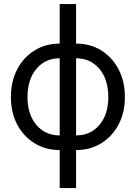

<svg xmlns="http://www.w3.org/2000/svg" viewBox="-20 -748 687 972"><path d="M282.2 11.7Q210.9 11.7 155 -22.7Q99.1 -57.1 67.1 -117.7Q35.2 -178.2 35.2 -256.8Q35.2 -335.9 67.1 -397Q99.1 -458 155 -492.7Q210.9 -527.3 282.2 -527.3V-727.5H365.2V-527.3Q437 -527.3 492.7 -492.7Q548.3 -458 580.3 -397Q612.3 -335.9 612.3 -256.8Q612.3 -178.2 580.3 -117.7Q548.3 -57.1 492.7 -22.7Q437 11.7 365.2 11.7V204.1H282.2ZM282.2 -62.5V-453.1Q209.5 -453.1 164.3 -399.4Q119.1 -345.7 119.1 -256.8Q119.1 -168.9 164.1 -115.7Q209 -62.5 282.2 -62.5ZM365.2 -453.1V-62.5Q438.5 -62.5 483.4 -115.7Q528.3 -168.9 528.3 -256.8Q528.3 -345.7 483.2 -399.4Q438 -453.1 365.2 -453.1Z"/></svg>

Font: Inter Display
Style: Regular
Weight: 400
Designer: Rasmus Andersson
Foundry: rsms
Version: Version 4.001;git-9221beed3